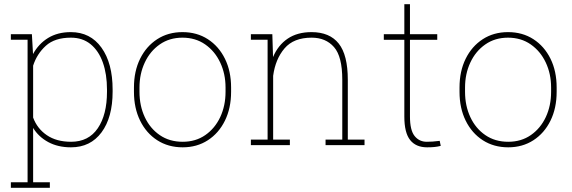

<svg xmlns="http://www.w3.org/2000/svg" viewBox="-20 -691 2721 914"><path d="M31.7 203.1V176.8H111.3V-502H31.7V-528.3H131.8L137.2 -433.6Q163.6 -482.4 209 -510.3Q254.4 -538.1 316.9 -538.1Q410.2 -538.1 463.1 -464.1Q516.1 -390.1 516.1 -264.6V-254.4Q516.1 -132.3 463.4 -61Q410.6 10.3 317.9 10.3Q255.9 10.3 209.7 -14.6Q163.6 -39.6 137.7 -82V176.8H217.3V203.1ZM318.4 -16.1Q401.9 -16.1 445.6 -80.6Q489.3 -145 489.3 -254.4V-264.6Q489.3 -337.9 469.5 -393.6Q449.7 -449.2 411.4 -480.5Q373 -511.7 317.4 -511.7Q240.7 -511.7 198.2 -473.1Q155.8 -434.6 137.7 -378.4V-131.3Q157.2 -78.6 203.1 -47.4Q249 -16.1 318.4 -16.1Z M849.6 10.3Q780.8 10.3 728.5 -23.4Q676.3 -57.1 647 -116.7Q617.7 -176.3 617.7 -253.9V-274.4Q617.7 -352.1 647 -411.4Q676.3 -470.7 728.3 -504.4Q780.3 -538.1 848.6 -538.1Q917.5 -538.1 969.5 -504.4Q1021.5 -470.7 1050.8 -411.4Q1080.1 -352.1 1080.1 -274.4V-253.9Q1080.1 -176.3 1050.8 -116.7Q1021.5 -57.1 969.5 -23.4Q917.5 10.3 849.6 10.3ZM849.6 -16.1Q911.6 -16.1 957.5 -48.1Q1003.4 -80.1 1028.6 -134Q1053.7 -188 1053.7 -253.9V-274.4Q1053.7 -339.4 1028.3 -393.3Q1002.9 -447.3 956.8 -479.5Q910.6 -511.7 848.6 -511.7Q786.6 -511.7 740.5 -479.5Q694.3 -447.3 669.2 -393.3Q644 -339.4 644 -274.4V-253.9Q644 -187.5 669.2 -133.5Q694.3 -79.6 740.5 -47.9Q786.6 -16.1 849.6 -16.1Z M1174.3 0V-26.4H1253.9V-502H1174.3V-528.3H1276.4L1279.8 -419.4Q1303.7 -476.1 1349.6 -507.1Q1395.5 -538.1 1462.9 -538.1Q1549.3 -538.1 1592.5 -483.6Q1635.7 -429.2 1635.7 -311V-26.4H1715.3V0H1529.8V-26.4H1609.4V-312Q1609.4 -421.9 1570.1 -466.8Q1530.8 -511.7 1463.4 -511.7Q1377.9 -511.7 1334.5 -460.7Q1291 -409.7 1280.3 -330.1V-26.4H1359.9V0Z M2013.2 10.3Q1960 10.3 1932.4 -24.4Q1904.8 -59.1 1904.8 -136.2V-501.5H1807.1V-528.3H1904.8V-670.9H1931.6V-528.3H2061.5V-501.5H1931.6V-136.2Q1931.6 -71.3 1953.6 -43.7Q1975.6 -16.1 2011.7 -16.1Q2027.3 -16.1 2039.6 -17.1Q2051.8 -18.1 2073.2 -20.5L2078.1 3.4Q2063.5 7.3 2048.1 8.8Q2032.7 10.3 2013.2 10.3Z M2399.4 10.3Q2330.6 10.3 2278.3 -23.4Q2226.1 -57.1 2196.8 -116.7Q2167.5 -176.3 2167.5 -253.9V-274.4Q2167.5 -352.1 2196.8 -411.4Q2226.1 -470.7 2278.1 -504.4Q2330.1 -538.1 2398.4 -538.1Q2467.3 -538.1 2519.3 -504.4Q2571.3 -470.7 2600.6 -411.4Q2629.9 -352.1 2629.9 -274.4V-253.9Q2629.9 -176.3 2600.6 -116.7Q2571.3 -57.1 2519.3 -23.4Q2467.3 10.3 2399.4 10.3ZM2399.4 -16.1Q2461.4 -16.1 2507.3 -48.1Q2553.2 -80.1 2578.4 -134Q2603.5 -188 2603.5 -253.9V-274.4Q2603.5 -339.4 2578.1 -393.3Q2552.7 -447.3 2506.6 -479.5Q2460.4 -511.7 2398.4 -511.7Q2336.4 -511.7 2290.3 -479.5Q2244.1 -447.3 2219 -393.3Q2193.8 -339.4 2193.8 -274.4V-253.9Q2193.8 -187.5 2219 -133.5Q2244.1 -79.6 2290.3 -47.9Q2336.4 -16.1 2399.4 -16.1Z"/></svg>

Font: Roboto Slab Thin
Style: Regular
Weight: 100
Designer: Google
Version: Version 2.000; ttfautohint (v1.8.1.43-b0c9)